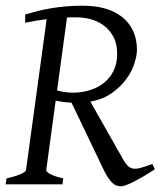

<svg xmlns="http://www.w3.org/2000/svg" viewBox="-20 -650 566 677"><path d="M525.9 -53.2Q506.8 -40.5 488.3 -29.5Q469.7 -18.6 454.1 -10.5Q438.5 -2.4 426 2.2Q413.6 6.8 407.2 6.8Q398.9 6.8 391.4 4.4Q383.8 2 376.2 -5.1Q368.7 -12.2 360.4 -24.7Q352.1 -37.1 342.8 -57.1L232.4 -287.6Q218.3 -288.6 203.4 -290.5Q188.5 -292.5 176.3 -295.4L143.1 -50.8Q141.6 -44.9 157 -36.4Q172.4 -27.8 203.1 -21L200.2 0H0L2.9 -21Q33.7 -27.8 52.2 -35.9Q70.8 -43.9 71.8 -50.8L144.5 -582.5Q125.5 -580.1 106.7 -576.9Q87.9 -573.7 68.8 -569.8V-599.1Q90.8 -605.5 113 -611.1Q135.3 -616.7 159.7 -620.8Q184.1 -625 211.9 -627.4Q239.7 -629.9 272.9 -629.9Q315.9 -629.9 350.8 -619.9Q385.7 -609.9 410.6 -590.1Q435.5 -570.3 449.2 -541.3Q462.9 -512.2 462.9 -474.1Q462.9 -455.1 454.3 -427.5Q445.8 -399.9 426.5 -372.8Q407.2 -345.7 376 -323Q344.7 -300.3 298.8 -291.5L413.1 -89.8Q421.9 -74.2 429.9 -65.9Q438 -57.6 449 -55.7Q460 -53.7 476.1 -58.1Q492.2 -62.5 517.1 -71.8ZM251 -588.9H233.4Q224.6 -588.9 216.3 -588.4L181.2 -331.1Q195.3 -327.1 209.2 -325.2Q223.1 -323.2 236.8 -323.2Q267.6 -323.2 295.9 -331.8Q324.2 -340.3 345.7 -357.2Q367.2 -374 380.1 -399.7Q393.1 -425.3 393.1 -460Q393.1 -496.1 379.6 -520.8Q366.2 -545.4 345.5 -560.5Q324.7 -575.7 299.6 -582.3Q274.4 -588.9 251 -588.9Z"/></svg>

Font: Gentium Plus CyrE
Style: Italic
Weight: 400
Italic angle: -8°
Designer: J. Victor Gaultney, Annie Olsen, Iska Routamaa, Becca Hirsbrunner
Foundry: SIL International
Version: Version 5.000